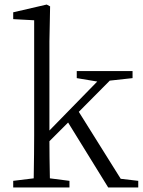

<svg xmlns="http://www.w3.org/2000/svg" viewBox="-20 -823 629 843"><path d="M38 0V-29L128 -40Q130 -158 130 -227V-734L38 -739V-769L185 -803L200 -795L197 -641V-250L407 -465L317 -480V-511H562V-480L462 -469L326 -332L510 -38L587 -29V0H455L279 -285L197 -203Q197 -142 199 -40L285 -29V0Z"/></svg>

Font: GenRyuMin TW L
Style: Regular
Weight: 300
Version: Version 1.501;PS 1;hotconv 16.6.51;makeotf.lib2.5.65220